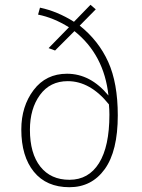

<svg xmlns="http://www.w3.org/2000/svg" viewBox="-20 -772 595 802"><path d="M270 -21Q350 -21 393.5 -90.5Q437 -160 437 -293Q437 -314 435 -336Q357 -433 263 -433Q189 -433 147 -375.5Q105 -318 105 -230Q105 -131 148.5 -76Q192 -21 270 -21ZM380 -733 313 -665Q392 -602 432 -513.5Q472 -425 472 -290Q472 -141 417.5 -65.5Q363 10 270 10Q174 10 121.5 -54.5Q69 -119 69 -231Q69 -328 120.5 -396Q172 -464 260 -464Q358 -464 433 -373Q415 -543 291 -642L210 -561L183 -571L268 -658Q204 -698 139 -711L147 -740Q219 -725 289 -681L358 -752Z"/></svg>

Font: FiraSans
Style: Regular
Weight: 200
Designer: Carrois Corporate & Edenspiekermann AG
Foundry: Carrois Corporate GbR & Edenspiekermann AG
Version: Version 3.106;PS 003.106;hotconv 1.0.70;makeotf.lib2.5.58329